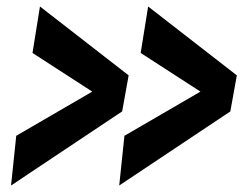

<svg xmlns="http://www.w3.org/2000/svg" viewBox="-20 -569 771 591"><path d="M30 -151 264 -287 80 -406 103 -549 376 -337 356 -226 14 2ZM363 -151 597 -287 413 -406 436 -549 709 -337 689 -226 347 2Z"/></svg>

Font: Georama Extra Expanded SemiBold
Style: Italic
Weight: 600
Width: 8
Italic angle: -9°
Designer: Jean-Baptiste Levee
Foundry: Production Type
Version: Version 1.000